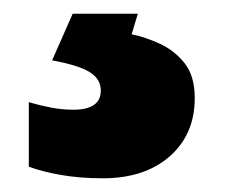

<svg xmlns="http://www.w3.org/2000/svg" viewBox="-20 -20 328 280"><path d="M264 123Q264 176 227.5 208Q191 240 130 240Q96 240 68 235Q40 230 22 223V129Q39 134 55 137Q71 140 87 140Q127 140 127 112Q127 95 110.5 85Q94 75 56 68L86 0H181L172 30Q192 34 213.5 44Q235 54 249.5 72.5Q264 91 264 123Z"/></svg>

Font: Noto Sans Khmer UI Black
Style: Regular
Weight: 900
Designer: Danh Hong and the Monotype Design Team
Foundry: Monotype Imaging Inc.
Version: Version 2.002; ttfautohint (v1.8.4.7-5d5b)